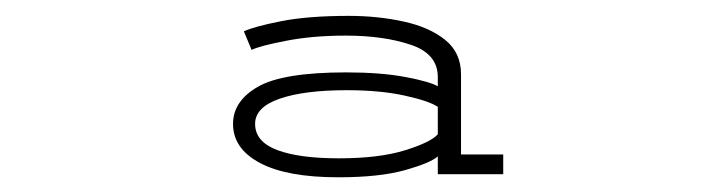

<svg xmlns="http://www.w3.org/2000/svg" viewBox="-20 -768 940 248"><path d="M417 -539Q350.5 -539 315.8 -557.5Q281 -576 281 -608Q281 -637.5 313.2 -656Q345.5 -674.5 427 -674.5Q472 -674.5 503.8 -668.5Q535.5 -662.5 545.5 -656.5V-668.5Q545.5 -698.5 510.5 -710.2Q475.5 -722 426.5 -722Q383.5 -722 349 -715.2Q314.5 -708.5 305 -703.5L295 -727.5Q307.5 -733.5 342.5 -740.5Q377.5 -747.5 430.5 -747.5Q468 -747.5 501.2 -740.2Q534.5 -733 555 -716.5Q575.5 -700 575.5 -672V-568.5H630V-543H545.5V-566Q536 -557.5 503 -548.2Q470 -539 417 -539ZM417.5 -563.5Q469.5 -563.5 502.8 -573.8Q536 -584 545.5 -594.5V-630Q534.5 -637.5 502.8 -644.5Q471 -651.5 428 -651.5Q373 -651.5 341.2 -640.5Q309.5 -629.5 309.5 -608Q309.5 -585 338 -574.2Q366.5 -563.5 417.5 -563.5Z"/></svg>

Font: Trispace Expanded Thin
Style: Regular
Weight: 100
Width: 7
Designer: Tyler Finck
Foundry: Etcetera Type Company
Version: Version 1.210; ttfautohint (v1.8.3)